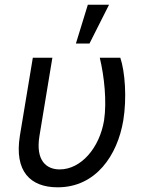

<svg xmlns="http://www.w3.org/2000/svg" viewBox="-20 -793 624 823"><path d="M120.7 -545.5 65.3 -211.6C40.5 -58.2 110.1 9.9 227.3 9.9C391.3 9.9 483.7 -127.8 508.5 -277C524.1 -372.2 516 -485.8 495.7 -545.5H407.7C427.2 -464.5 438.2 -358 426.1 -277C406.6 -159.1 327.4 -66.8 235.8 -66.8C179.7 -66.8 131.7 -103.7 149.1 -210.2L204.5 -545.5ZM305.4 -606.5H363.6L447.4 -772.7H356.5Z"/></svg>

Font: Magic Ui Pro
Style: Italic
Weight: 400
Italic angle: -9.39999°
Designer: Stefan Endress, Andreas Faust
Version: Version 1.000;FEAKit 1.0